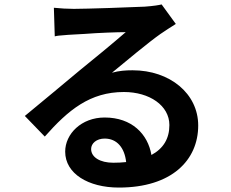

<svg xmlns="http://www.w3.org/2000/svg" viewBox="-20 -794 1040 866"><path d="M773 -686 709 -774C697 -771 674 -767 633 -764C577 -761 366 -754 313 -754C285 -754 251 -756 223 -759L227 -630C238 -633 251 -634 266 -635C295 -638 317 -638 361 -641C423 -646 510 -649 547 -649C499 -607 396 -522 340 -477C282 -429 162 -328 92 -271L182 -178C288 -298 386 -379 539 -379C654 -379 744 -318 744 -230C744 -169 717 -124 663 -95C647 -189 575 -264 452 -264C347 -264 274 -190 274 -110C274 -11 378 52 516 52C755 52 874 -72 874 -228C874 -372 746 -477 578 -477C546 -477 518 -475 485 -466C547 -517 651 -604 704 -641C726 -656 749 -671 773 -686ZM491 -60C431 -60 391 -85 391 -122C391 -147 415 -169 452 -169C508 -169 542 -127 549 -63C531 -61 512 -60 491 -60Z"/></svg>

Font: Spoqa Han Sans Neo Bold
Style: Bold
Weight: 700
Designer: [Spoqa Han Sans Neo] Dong-huui Kim  Younghwa Kang  Yujin Lee  [Noto Sans] Ryoko NISHIZUKA  (kana & ideographs); Paul D. 
Foundry: Spoqa (http://www.spoqa-han-sans.com)
Version: Version 1.100;hotconv 1.0.109;makeotfexe 2.5.65596